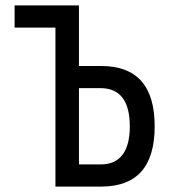

<svg xmlns="http://www.w3.org/2000/svg" viewBox="-20 -690 640 710"><path d="M185 0H354C486 0 552 -74 552 -223C552 -372 486 -446 354 -446H272V-670H34V-588H185ZM272 -82V-364H352C424 -364 460 -316 460 -223C460 -130 424 -82 352 -82Z"/></svg>

Font: LT Wave Mono
Style: Regular
Weight: 400
Designer: Daniel Lyons
Version: Version 2.5 (Glyphs App)